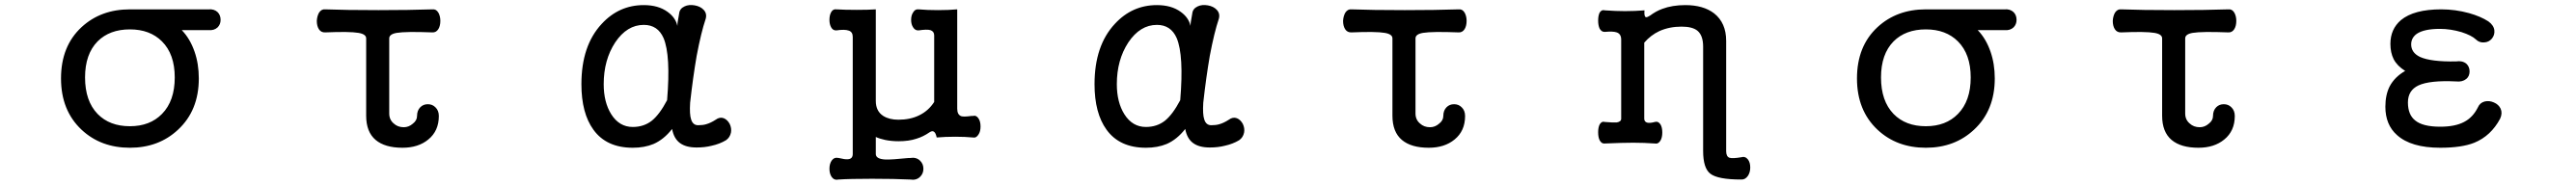

<svg xmlns="http://www.w3.org/2000/svg" viewBox="-20 -559 10040 722"><path d="M311.5 -256.8Q311.5 -347.7 360.4 -397.5Q407.2 -444.3 486.3 -444.3Q564.5 -444.3 611.3 -397.5Q661.1 -347.7 661.1 -256.8Q661.1 -165 611.3 -114.3Q564.5 -66.4 486.3 -66.4Q407.2 -66.4 360.4 -114.3Q311.5 -165 311.5 -256.8ZM793 -522.5H486.3Q373 -522.5 297.9 -453.1Q217.8 -378.9 217.8 -252.9Q217.8 -127.9 297.9 -52.7Q373 17.6 486.3 17.6Q598.6 17.6 673.8 -52.7Q754.9 -127.9 754.9 -252.9Q754.9 -309.6 738.3 -357.4Q720.7 -408.2 688.5 -441.4H793Q814.5 -439.5 828.1 -452.1Q839.8 -463.9 839.8 -481.4Q839.8 -500 828.1 -511.7Q814.5 -524.4 793 -522.5Z M1248 -522.5Q1233.4 -524.4 1223.6 -509.8Q1215.8 -496.1 1214.8 -477.5Q1214.8 -458 1222.7 -445.3Q1231.4 -431.6 1248 -432.6Q1342.8 -436.5 1377 -430.7Q1407.2 -425.8 1407.2 -409.2V-107.4Q1407.2 -43.9 1444.3 -12.7Q1480.5 17.6 1548.8 17.6Q1610.4 17.6 1649.4 -14.6Q1690.4 -47.9 1690.4 -106.4Q1690.4 -127.9 1676.8 -140.6Q1665 -152.3 1647.5 -152.3Q1629.9 -152.3 1618.2 -140.6Q1605.5 -127.9 1605.5 -106.4Q1605.5 -88.9 1588.9 -76.2Q1573.2 -62.5 1553.7 -62.5Q1530.3 -62.5 1514.6 -77.1Q1497.1 -91.8 1497.1 -116.2V-409.2Q1497.1 -425.8 1526.4 -430.7Q1561.5 -436.5 1665 -432.6Q1679.7 -431.6 1688.5 -445.3Q1696.3 -458 1696.3 -477.5Q1696.3 -496.1 1688.5 -509.8Q1679.7 -524.4 1665 -522.5Q1575.2 -519.5 1455.1 -519.5Q1326.2 -519.5 1248 -522.5Z M2730.5 -485.4Q2736.3 -505.9 2722.7 -520.5Q2710 -534.2 2687.5 -538.1Q2665 -542 2648.4 -534.2Q2628.9 -525.4 2627 -505.9L2621.1 -471.7L2620.1 -458Q2613.3 -490.2 2582 -512.7Q2545.9 -539.1 2489.3 -539.1Q2392.6 -539.1 2325.2 -465.8Q2246.1 -380.9 2246.1 -230.5Q2246.1 -117.2 2293 -52.7Q2343.8 17.6 2446.3 17.6Q2492.2 17.6 2527.3 2.9Q2567.4 -14.6 2599.6 -55.7Q2606.4 -18.6 2629.9 -1Q2653.3 16.6 2695.3 16.6Q2727.5 16.6 2753.9 9.8Q2785.2 2.9 2809.6 -11.7Q2825.2 -22.5 2829.1 -42Q2832 -58.6 2824.2 -75.2Q2815.4 -91.8 2800.8 -97.7Q2785.2 -103.5 2769.5 -91.8Q2750 -79.1 2732.4 -74.2Q2719.7 -70.3 2701.2 -70.3Q2680.7 -70.3 2673.8 -92.8Q2667 -112.3 2669.9 -158.2Q2680.7 -255.9 2695.3 -340.8Q2712.9 -433.6 2730.5 -485.4ZM2489.3 -461.9Q2543.9 -461.9 2566.4 -410.2Q2594.7 -342.8 2580.1 -168Q2550.8 -112.3 2520.5 -87.9Q2489.3 -63.5 2446.3 -63.5Q2393.6 -63.5 2362.3 -113.3Q2333 -160.2 2333 -230.5Q2333 -325.2 2377.9 -393.6Q2423.8 -461.9 2489.3 -461.9Z M3240.2 -522.5Q3226.6 -524.4 3219.7 -511.7Q3212.9 -500 3212.9 -481.4Q3212.9 -463.9 3219.7 -452.1Q3226.6 -439.5 3240.2 -440.4Q3272.5 -445.3 3288.1 -439.5Q3303.7 -434.6 3303.7 -415V42Q3303.7 61.5 3284.2 62.5Q3273.4 63.5 3249 57.6Q3231.4 53.7 3221.7 67.4Q3212.9 80.1 3212.9 99.6Q3212.9 119.1 3221.7 131.8Q3231.4 145.5 3249 141.6Q3292 138.7 3378.9 138.7Q3465.8 138.7 3527.3 141.6Q3550.8 145.5 3565.4 131.8Q3579.1 119.1 3579.1 99.6Q3579.1 80.1 3565.4 67.4Q3550.8 53.7 3527.3 57.6H3521.5Q3454.1 64.5 3430.7 63.5Q3393.6 61.5 3393.6 42V-24.4Q3408.2 -17.6 3430.7 -12.7Q3455.1 -7.8 3482.4 -7.8Q3522.5 -7.8 3551.8 -17.6Q3578.1 -25.4 3603.5 -43Q3614.3 -49.8 3620.1 -44.9Q3627 -41 3630.9 -22.5Q3665 -25.4 3703.1 -25.4Q3742.2 -25.4 3771.5 -22.5Q3785.2 -19.5 3793.9 -34.2Q3801.8 -45.9 3801.8 -65.4Q3801.8 -85 3793.9 -96.7Q3785.2 -110.4 3771.5 -106.4H3765.6Q3736.3 -102.5 3726.6 -105.5Q3710.9 -111.3 3710.9 -134.8V-522.5Q3676.8 -519.5 3635.7 -519.5Q3593.8 -519.5 3560.5 -522.5Q3546.9 -524.4 3539.1 -510.7Q3531.2 -499 3531.2 -481.4Q3531.2 -463.9 3539.1 -452.1Q3546.9 -439.5 3560.5 -440.4Q3592.8 -445.3 3606.4 -441.4Q3621.1 -436.5 3621.1 -420.9V-161.1Q3598.6 -126 3561.5 -108.4Q3527.3 -91.8 3481.4 -91.8Q3446.3 -91.8 3422.9 -106.4Q3393.6 -125 3393.6 -165V-522.5Q3365.2 -520.5 3319.3 -520.5Q3270.5 -520.5 3240.2 -522.5Z M4730.5 -485.4Q4736.3 -505.9 4722.7 -520.5Q4710 -534.2 4687.5 -538.1Q4665 -542 4648.4 -534.2Q4628.9 -525.4 4627 -505.9L4621.1 -471.7L4620.1 -458Q4613.3 -490.2 4582 -512.7Q4545.9 -539.1 4489.3 -539.1Q4392.6 -539.1 4325.2 -465.8Q4246.1 -380.9 4246.1 -230.5Q4246.1 -117.2 4293 -52.7Q4343.8 17.6 4446.3 17.6Q4492.2 17.6 4527.3 2.9Q4567.4 -14.6 4599.6 -55.7Q4606.4 -18.6 4629.9 -1Q4653.3 16.6 4695.3 16.6Q4727.5 16.6 4753.9 9.8Q4785.2 2.9 4809.6 -11.7Q4825.2 -22.5 4829.1 -42Q4832 -58.6 4824.2 -75.2Q4815.4 -91.8 4800.8 -97.7Q4785.2 -103.5 4769.5 -91.8Q4750 -79.1 4732.4 -74.2Q4719.7 -70.3 4701.2 -70.3Q4680.7 -70.3 4673.8 -92.8Q4667 -112.3 4669.9 -158.2Q4680.7 -255.9 4695.3 -340.8Q4712.9 -433.6 4730.5 -485.4ZM4489.3 -461.9Q4543.9 -461.9 4566.4 -410.2Q4594.7 -342.8 4580.1 -168Q4550.8 -112.3 4520.5 -87.9Q4489.3 -63.5 4446.3 -63.5Q4393.6 -63.5 4362.3 -113.3Q4333 -160.2 4333 -230.5Q4333 -325.2 4377.9 -393.6Q4423.8 -461.9 4489.3 -461.9Z M5248 -522.5Q5233.4 -524.4 5223.6 -509.8Q5215.8 -496.1 5214.8 -477.5Q5214.8 -458 5222.7 -445.3Q5231.4 -431.6 5248 -432.6Q5342.8 -436.5 5377 -430.7Q5407.2 -425.8 5407.2 -409.2V-107.4Q5407.2 -43.9 5444.3 -12.7Q5480.5 17.6 5548.8 17.6Q5610.4 17.6 5649.4 -14.6Q5690.4 -47.9 5690.4 -106.4Q5690.4 -127.9 5676.8 -140.6Q5665 -152.3 5647.5 -152.3Q5629.9 -152.3 5618.2 -140.6Q5605.5 -127.9 5605.5 -106.4Q5605.5 -88.9 5588.9 -76.2Q5573.2 -62.5 5553.7 -62.5Q5530.3 -62.5 5514.6 -77.1Q5497.1 -91.8 5497.1 -116.2V-409.2Q5497.1 -425.8 5526.4 -430.7Q5561.5 -436.5 5665 -432.6Q5679.7 -431.6 5688.5 -445.3Q5696.3 -458 5696.3 -477.5Q5696.3 -496.1 5688.5 -509.8Q5679.7 -524.4 5665 -522.5Q5575.2 -519.5 5455.1 -519.5Q5326.2 -519.5 5248 -522.5Z M6298.8 -404.3V-95.7Q6298.8 -84 6281.2 -81.1Q6269.5 -80.1 6235.4 -83Q6222.7 -86.9 6214.8 -73.2Q6209 -61.5 6209 -43Q6209 -23.4 6214.8 -11.7Q6222.7 2.9 6235.4 1Q6303.7 -2 6345.7 -2Q6388.7 -2 6429.7 1Q6443.4 3.9 6452.1 -10.7Q6459 -22.5 6459 -42Q6459 -61.5 6452.1 -73.2Q6443.4 -86.9 6429.7 -83Q6412.1 -78.1 6401.4 -80.1Q6388.7 -83 6388.7 -95.7V-392.6Q6414.1 -421.9 6447.3 -437.5Q6486.3 -455.1 6534.2 -455.1Q6577.1 -455.1 6596.7 -438.5Q6618.2 -419.9 6618.2 -377V30.3Q6618.2 97.7 6646.5 119.1Q6675.8 141.6 6766.6 141.6Q6782.2 142.6 6793 127Q6801.8 113.3 6801.8 94.7Q6801.8 75.2 6793 63.5Q6782.2 49.8 6766.6 54.7Q6732.4 60.5 6720.7 56.6Q6708 51.8 6708 31.2V-399.4Q6708 -469.7 6661.1 -506.8Q6619.1 -539.1 6548.8 -539.1Q6498 -539.1 6459 -524.4Q6434.6 -515.6 6411.1 -498L6409.2 -497.1Q6398.4 -490.2 6394.5 -492.2Q6387.7 -495.1 6389.6 -518.6Q6352.5 -515.6 6313.5 -515.6Q6278.3 -515.6 6235.4 -518.6Q6222.7 -522.5 6214.8 -509.8Q6209 -498 6209 -478.5Q6209 -460 6214.8 -447.3Q6222.7 -433.6 6235.4 -434.6Q6267.6 -437.5 6281.2 -432.6Q6298.8 -426.8 6298.8 -404.3Z M7311.5 -256.8Q7311.5 -347.7 7360.4 -397.5Q7407.2 -444.3 7486.3 -444.3Q7564.5 -444.3 7611.3 -397.5Q7661.1 -347.7 7661.1 -256.8Q7661.1 -165 7611.3 -114.3Q7564.5 -66.4 7486.3 -66.4Q7407.2 -66.4 7360.4 -114.3Q7311.5 -165 7311.5 -256.8ZM7793 -522.5H7486.3Q7373 -522.5 7297.9 -453.1Q7217.8 -378.9 7217.8 -252.9Q7217.8 -127.9 7297.9 -52.7Q7373 17.6 7486.3 17.6Q7598.6 17.6 7673.8 -52.7Q7754.9 -127.9 7754.9 -252.9Q7754.9 -309.6 7738.3 -357.4Q7720.7 -408.2 7688.5 -441.4H7793Q7814.5 -439.5 7828.1 -452.1Q7839.8 -463.9 7839.8 -481.4Q7839.8 -500 7828.1 -511.7Q7814.5 -524.4 7793 -522.5Z M8248 -522.5Q8233.4 -524.4 8223.6 -509.8Q8215.8 -496.1 8214.8 -477.5Q8214.8 -458 8222.7 -445.3Q8231.4 -431.6 8248 -432.6Q8342.8 -436.5 8377 -430.7Q8407.2 -425.8 8407.2 -409.2V-107.4Q8407.2 -43.9 8444.3 -12.7Q8480.5 17.6 8548.8 17.6Q8610.4 17.6 8649.4 -14.6Q8690.4 -47.9 8690.4 -106.4Q8690.4 -127.9 8676.8 -140.6Q8665 -152.3 8647.5 -152.3Q8629.9 -152.3 8618.2 -140.6Q8605.5 -127.9 8605.5 -106.4Q8605.5 -88.9 8588.9 -76.2Q8573.2 -62.5 8553.7 -62.5Q8530.3 -62.5 8514.6 -77.1Q8497.1 -91.8 8497.1 -116.2V-409.2Q8497.1 -425.8 8526.4 -430.7Q8561.5 -436.5 8665 -432.6Q8679.7 -431.6 8688.5 -445.3Q8696.3 -458 8696.3 -477.5Q8696.3 -496.1 8688.5 -509.8Q8679.7 -524.4 8665 -522.5Q8575.2 -519.5 8455.1 -519.5Q8326.2 -519.5 8248 -522.5Z M9495.1 -522.5Q9388.7 -522.5 9337.9 -480.5Q9296.9 -445.3 9296.9 -387.7Q9296.9 -353.5 9309.6 -328.1Q9323.2 -301.8 9354.5 -282.2Q9313.5 -258.8 9293.9 -221.7Q9277.3 -188.5 9277.3 -142.6Q9277.3 -72.3 9322.3 -32.2Q9377 17.6 9491.2 17.6Q9575.2 17.6 9624 -2Q9688.5 -28.3 9724.6 -95.7Q9734.4 -117.2 9726.6 -134.8Q9718.8 -151.4 9700.2 -159.2Q9682.6 -167 9665 -163.1Q9645.5 -158.2 9637.7 -139.6Q9618.2 -100.6 9584 -83Q9548.8 -64.5 9491.2 -64.5Q9422.9 -64.5 9393.6 -88.9Q9365.2 -111.3 9365.2 -159.2Q9365.2 -206.1 9406.2 -225.6Q9450.2 -246.1 9552.7 -241.2Q9577.1 -238.3 9592.8 -251Q9605.5 -261.7 9605.5 -280.3Q9605.5 -298.8 9592.8 -310.5Q9577.1 -323.2 9552.7 -319.3Q9455.1 -317.4 9412.1 -336.9Q9377.9 -353.5 9377.9 -385.7Q9377.9 -411.1 9399.4 -426.8Q9427.7 -446.3 9490.2 -446.3Q9531.2 -446.3 9574.2 -433.6Q9613.3 -420.9 9629.9 -405.3Q9643.6 -391.6 9663.1 -393.6Q9680.7 -394.5 9692.4 -408.2Q9704.1 -422.9 9702.1 -440.4Q9700.2 -460 9678.7 -475.6Q9648.4 -495.1 9603.5 -507.8Q9549.8 -522.5 9495.1 -522.5Z"/></svg>

Font: GungsuhChe
Style: Regular
Weight: 400
Monospace: yes
Version: Version 2.21